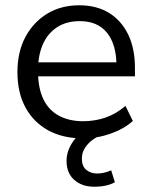

<svg xmlns="http://www.w3.org/2000/svg" viewBox="-20 -515 572 727"><path d="M295 9Q218 9 162.5 -21.5Q107 -52 76.5 -108Q46 -164 46 -242Q46 -318 76 -374.5Q106 -431 158.5 -463Q211 -495 280 -495Q346 -495 393 -466Q440 -437 465.5 -384Q491 -331 491 -257V-226H108V-279H437L421 -266Q421 -346 385.5 -390.5Q350 -435 282 -435Q231 -435 195.5 -411.5Q160 -388 142 -346.5Q124 -305 124 -250V-244Q124 -183 143.5 -141Q163 -99 202 -77.5Q241 -56 295 -56Q338 -56 378.5 -69.5Q419 -83 455 -114L483 -57Q450 -27 399 -9Q348 9 295 9ZM337 192Q290 192 261 166Q232 140 232 95Q232 55 257.5 19.5Q283 -16 327 -36L356 0Q341 6 325.5 18.5Q310 31 300 48Q290 65 290 86Q290 114 306.5 128Q323 142 348 142Q361 142 374 139Q387 136 401 130L415 175Q401 183 381.5 187.5Q362 192 337 192Z"/></svg>

Font: Nunito Sans 12pt ExtraLight 12pt
Style: Regular
Weight: 400
Version: Version 3.101;gftools[0.9.27]